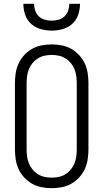

<svg xmlns="http://www.w3.org/2000/svg" viewBox="-20 -975 540 1003"><path d="M250 8Q224 8 197.5 3Q171 -2 148 -15Q125 -28 106.5 -48Q88 -68 77 -92Q66 -116 62 -142.5Q58 -169 58 -195V-540Q58 -566 62 -592.5Q66 -619 77 -643Q88 -667 106.5 -687Q125 -707 148 -720Q171 -733 197.5 -738Q224 -743 250 -743Q276 -743 302.5 -738Q329 -733 352 -720Q375 -707 393.5 -687Q412 -667 423 -643Q434 -619 438 -592.5Q442 -566 442 -540V-195Q442 -169 438 -142.5Q434 -116 423 -92Q412 -68 393.5 -48Q375 -28 352 -15Q329 -2 302.5 3Q276 8 250 8ZM250 -47Q269 -47 287.5 -51Q306 -55 322 -65Q338 -75 350 -89.5Q362 -104 369 -121.5Q376 -139 378.5 -157.5Q381 -176 381 -195V-540Q381 -559 378.5 -577.5Q376 -596 369 -613.5Q362 -631 350 -645.5Q338 -660 322 -670Q306 -680 287.5 -684Q269 -688 250 -688Q231 -688 212.5 -684Q194 -680 178 -670Q162 -660 150 -645.5Q138 -631 131 -613.5Q124 -596 121.5 -577.5Q119 -559 119 -540V-195Q119 -176 121.5 -157.5Q124 -139 131 -121.5Q138 -104 150 -89.5Q162 -75 178 -65Q194 -55 212.5 -51Q231 -47 250 -47ZM250 -815Q221 -815 192.5 -823Q164 -831 142.5 -850.5Q121 -870 111.5 -898Q102 -926 102 -955H158Q158 -937 164 -919.5Q170 -902 183 -889.5Q196 -877 214 -872Q232 -867 250 -867Q268 -867 286 -872Q304 -877 317 -889.5Q330 -902 336 -919.5Q342 -937 342 -955H398Q398 -926 388.5 -898Q379 -870 357.5 -850.5Q336 -831 307.5 -823Q279 -815 250 -815Z"/></svg>

Font: Iosevka Light
Style: Regular
Weight: 300
Monospace: yes
Designer: Belleve Invis
Foundry: Belleve Invis
Version: Version 32.5.0; ttfautohint (v1.8.4)